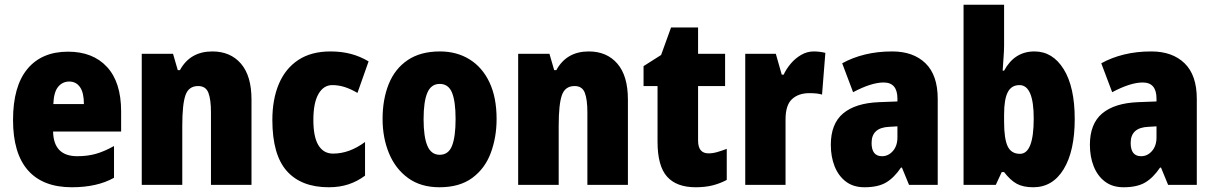

<svg xmlns="http://www.w3.org/2000/svg" viewBox="-20 -780 5123 810"><path d="M267 -562Q372 -562 431.5 -497.5Q491 -433 491 -310V-225H204Q206 -121 306 -121Q349 -121 384.5 -131Q420 -141 461 -164V-30Q390 10 283 10Q161 10 98 -61.5Q35 -133 35 -274Q35 -416 95.5 -489Q156 -562 267 -562ZM272 -436Q244 -436 225.5 -414Q207 -392 205 -341H334Q334 -389 317.5 -412.5Q301 -436 272 -436Z M876 -563Q952 -563 996.5 -511.5Q1041 -460 1041 -360V0H870V-306Q870 -361 859 -389Q848 -417 816 -417Q776 -417 762.5 -378.5Q749 -340 749 -250V0H578V-553H710L730 -484H739Q782 -563 876 -563Z M1367 10Q1251 10 1190 -58.5Q1129 -127 1129 -274Q1129 -361 1156.5 -426Q1184 -491 1238.5 -527Q1293 -563 1374 -563Q1421 -563 1460.5 -552.5Q1500 -542 1535 -521L1488 -388Q1461 -404 1435 -412.5Q1409 -421 1382 -421Q1345 -421 1323.5 -383.5Q1302 -346 1302 -274Q1302 -202 1323.5 -167Q1345 -132 1385 -132Q1454 -132 1520 -181V-39Q1488 -15 1450.5 -2.5Q1413 10 1367 10Z M2075 -278Q2075 -201 2050.5 -135Q2026 -69 1972.5 -29.5Q1919 10 1834 10Q1755 10 1701.5 -29Q1648 -68 1621 -133.5Q1594 -199 1594 -278Q1594 -361 1620 -425.5Q1646 -490 1700 -526.5Q1754 -563 1836 -563Q1907 -563 1961 -529.5Q2015 -496 2045 -432.5Q2075 -369 2075 -278ZM1767 -277Q1767 -203 1783 -165Q1799 -127 1835 -127Q1872 -127 1887 -165Q1902 -203 1902 -278Q1902 -352 1887 -389Q1872 -426 1835 -426Q1799 -426 1783 -389Q1767 -352 1767 -277Z M2464 -563Q2540 -563 2584.5 -511.5Q2629 -460 2629 -360V0H2458V-306Q2458 -361 2447 -389Q2436 -417 2404 -417Q2364 -417 2350.5 -378.5Q2337 -340 2337 -250V0H2166V-553H2298L2318 -484H2327Q2370 -563 2464 -563Z M2969 -133Q2987 -133 3006 -138.5Q3025 -144 3046 -152V-21Q3018 -6 2986.5 2Q2955 10 2915 10Q2834 10 2794 -35Q2754 -80 2754 -182V-417H2695V-501L2769 -548L2811 -664H2925V-553H3039V-417H2925V-187Q2925 -133 2969 -133Z M3413 -563Q3437 -563 3462 -557L3448 -381Q3438 -384 3425.5 -385.5Q3413 -387 3394 -387Q3349 -387 3321.5 -362Q3294 -337 3294 -276V0H3124V-553H3253L3278 -465H3286Q3297 -489 3316 -511.5Q3335 -534 3360 -548.5Q3385 -563 3413 -563Z M3744 -563Q3833 -563 3884.5 -513Q3936 -463 3936 -363V0H3815L3785 -73H3781Q3752 -30 3718 -10Q3684 10 3627 10Q3580 10 3548.5 -14Q3517 -38 3501 -78.5Q3485 -119 3485 -169Q3485 -258 3537 -301.5Q3589 -345 3688 -349L3766 -352V-364Q3766 -432 3708 -432Q3656 -432 3579 -391L3533 -513Q3576 -537 3629 -550Q3682 -563 3744 -563ZM3732 -245Q3657 -242 3657 -177Q3657 -121 3701 -121Q3728 -121 3747 -143Q3766 -165 3766 -200V-247Z M4216 -588Q4216 -568 4214 -541.5Q4212 -515 4210 -482H4216Q4260 -563 4344 -563Q4421 -563 4467.5 -488Q4514 -413 4514 -278Q4514 -143 4467.5 -66.5Q4421 10 4339 10Q4296 10 4269 -5Q4242 -20 4216 -54H4206L4181 0H4045V-760H4216ZM4281 -421Q4247 -421 4231.5 -391Q4216 -361 4216 -297V-267Q4216 -195 4231 -163Q4246 -131 4283 -131Q4341 -131 4341 -280Q4341 -421 4281 -421Z M4837 -563Q4926 -563 4977.5 -513Q5029 -463 5029 -363V0H4908L4878 -73H4874Q4845 -30 4811 -10Q4777 10 4720 10Q4673 10 4641.5 -14Q4610 -38 4594 -78.5Q4578 -119 4578 -169Q4578 -258 4630 -301.5Q4682 -345 4781 -349L4859 -352V-364Q4859 -432 4801 -432Q4749 -432 4672 -391L4626 -513Q4669 -537 4722 -550Q4775 -563 4837 -563ZM4825 -245Q4750 -242 4750 -177Q4750 -121 4794 -121Q4821 -121 4840 -143Q4859 -165 4859 -200V-247Z"/></svg>

Font: Noto Sans Gujarati UI Condensed Black
Style: Regular
Weight: 900
Width: 3
Designer: Jelle Bosma - Monotype Design Team, Universal Thirst
Foundry: Monotype Imaging Inc.
Version: Version 2.106; ttfautohint (v1.8.4.7-5d5b)